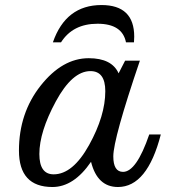

<svg xmlns="http://www.w3.org/2000/svg" viewBox="-20 -729 671 762"><path d="M535.2 -488.3Q429.7 -178.2 429.7 -108.4Q429.7 -46.9 468.3 -46.9Q521.5 -46.9 572.3 -195.3H618.2Q564.5 13.2 448.2 13.2Q366.2 13.2 341.3 -86.9Q272.9 13.2 188 13.2Q55.2 13.2 55.2 -131.3Q55.2 -280.3 141.4 -389.2Q227.5 -498 332 -498Q423.8 -498 450.7 -438L476.6 -488.3ZM192.9 -37.1Q269 -37.1 333.5 -153.3Q397.9 -269.5 397.9 -367.2Q397.9 -446.8 338.9 -446.8Q266.6 -446.8 201.4 -326.2Q136.2 -205.6 136.2 -117.7Q136.2 -37.1 192.9 -37.1ZM511.7 -561H480Q465.3 -634.8 367.2 -634.8Q269 -634.8 222.2 -561H189.9Q241.2 -709 382.8 -709Q512.7 -709 512.7 -583.5Q512.7 -572.8 511.7 -561Z"/></svg>

Font: Munson
Style: Italic
Weight: 400
Italic angle: -12°
Designer: Paul James MIller
Foundry: High-Logic / Made with FontCreator
Version: Version 2.10;May 5, 2019;FontCreator 11.5.0.2430 64-bit